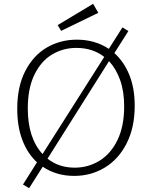

<svg xmlns="http://www.w3.org/2000/svg" viewBox="-20 -910 792 1002"><path d="M577 -633Q627 -588 655 -519Q683 -450 683 -358Q683 -245 641 -162Q599 -79 527 -35.5Q455 8 367 8Q274 8 203 -40L132 72L100 53L173 -63Q124 -108 97 -178.5Q70 -249 70 -342Q70 -458 112 -539.5Q154 -621 224.5 -662Q295 -703 381 -703Q476 -703 548 -655L619 -767L650 -748ZM202 -106 524 -613Q464 -660 379 -660Q309 -660 251.5 -625.5Q194 -591 159.5 -520Q125 -449 125 -344Q125 -190 202 -106ZM628 -355Q628 -433 607 -492Q586 -551 549 -591L228 -82Q287 -35 370 -35Q440 -35 499 -71Q558 -107 593 -179Q628 -251 628 -355ZM493 -843 299 -749 281 -779 466 -890Z"/></svg>

Font: Bitter Pro Light
Style: Regular
Weight: 300
Designer: Sol Matas, and Bitter project Authors
Foundry: Sol Matas
Version: Version 1.010